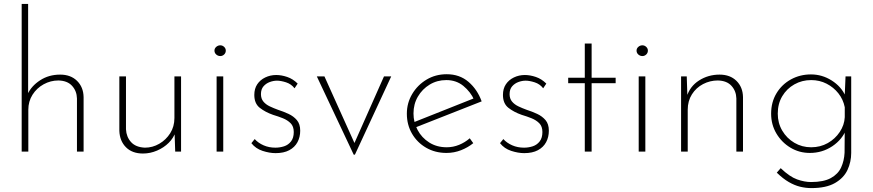

<svg xmlns="http://www.w3.org/2000/svg" viewBox="-20 -776 4470 983"><path d="M91 0V-756H124V-280L122 -295Q141 -336 185.5 -365Q230 -394 288 -394Q342 -394 374.5 -362Q407 -330 408 -279V0H374V-272Q373 -310 349 -336.5Q325 -363 279 -364Q239 -364 203.5 -344.5Q168 -325 146.5 -291Q125 -257 125 -214V0Z M712 10Q657 10 625 -22Q593 -54 591 -106V-385H625V-114Q627 -75 651 -48.5Q675 -22 722 -20Q761 -20 795.5 -40Q830 -60 851.5 -94Q873 -128 873 -172V-385H907V0H877L873 -120L879 -101Q869 -70 844 -45Q819 -20 784 -5Q749 10 712 10Z M1089 -385H1123V0H1089ZM1078 -517Q1078 -528 1087 -536Q1096 -544 1108 -544Q1119 -544 1127.5 -536Q1136 -528 1136 -517Q1136 -505 1127.5 -497Q1119 -489 1108 -489Q1096 -489 1087 -497Q1078 -505 1078 -517Z M1391 8Q1360 8 1324.5 -3.5Q1289 -15 1267 -43L1284 -64Q1302 -44 1329.5 -32Q1357 -20 1390 -20Q1413 -20 1434.5 -27Q1456 -34 1470 -52Q1484 -70 1484 -100Q1484 -129 1468 -145Q1452 -161 1428.5 -170.5Q1405 -180 1378 -188Q1338 -202 1310 -224Q1282 -246 1282 -290Q1282 -322 1297 -344.5Q1312 -367 1338 -379.5Q1364 -392 1394 -392Q1421 -392 1450.5 -382Q1480 -372 1504 -348L1488 -324Q1471 -346 1444.5 -354.5Q1418 -363 1398 -363Q1380 -363 1361 -356Q1342 -349 1329 -334Q1316 -319 1316 -294Q1316 -271 1328.5 -256Q1341 -241 1361 -231.5Q1381 -222 1403 -214Q1431 -205 1457 -193Q1483 -181 1500 -161Q1517 -141 1517 -107Q1517 -74 1503 -48Q1489 -22 1461 -7Q1433 8 1391 8Z M1791 16 1602 -385H1641L1805 -21L1785 -22L1946 -385H1983L1797 16Z M2266 7Q2208 7 2162 -19.5Q2116 -46 2089.5 -91.5Q2063 -137 2063 -194Q2063 -249 2090.5 -295Q2118 -341 2164 -368.5Q2210 -396 2267 -396Q2333 -396 2378.5 -357Q2424 -318 2446 -257L2103 -122L2093 -148L2415 -276L2408 -264Q2389 -306 2352.5 -336Q2316 -366 2265 -366Q2218 -366 2180 -343Q2142 -320 2119.5 -281.5Q2097 -243 2097 -195Q2097 -150 2118 -110.5Q2139 -71 2177.5 -46.5Q2216 -22 2267 -22Q2300 -22 2330.5 -34.5Q2361 -47 2385 -68L2403 -43Q2376 -21 2340.5 -7Q2305 7 2266 7Z M2664 8Q2633 8 2597.5 -3.5Q2562 -15 2540 -43L2557 -64Q2575 -44 2602.5 -32Q2630 -20 2663 -20Q2686 -20 2707.5 -27Q2729 -34 2743 -52Q2757 -70 2757 -100Q2757 -129 2741 -145Q2725 -161 2701.5 -170.5Q2678 -180 2651 -188Q2611 -202 2583 -224Q2555 -246 2555 -290Q2555 -322 2570 -344.5Q2585 -367 2611 -379.5Q2637 -392 2667 -392Q2694 -392 2723.5 -382Q2753 -372 2777 -348L2761 -324Q2744 -346 2717.5 -354.5Q2691 -363 2671 -363Q2653 -363 2634 -356Q2615 -349 2602 -334Q2589 -319 2589 -294Q2589 -271 2601.5 -256Q2614 -241 2634 -231.5Q2654 -222 2676 -214Q2704 -205 2730 -193Q2756 -181 2773 -161Q2790 -141 2790 -107Q2790 -74 2776 -48Q2762 -22 2734 -7Q2706 8 2664 8Z M2974 -553H3009V-378H3132V-350H3009V0H2974V-350H2889V-378H2974Z M3250 -385H3284V0H3250ZM3239 -517Q3239 -528 3248 -536Q3257 -544 3269 -544Q3280 -544 3288.5 -536Q3297 -528 3297 -517Q3297 -505 3288.5 -497Q3280 -489 3269 -489Q3257 -489 3248 -497Q3239 -505 3239 -517Z M3496 -385 3500 -262 3496 -281Q3512 -334 3559 -364Q3606 -394 3664 -394Q3718 -394 3750.5 -362Q3783 -330 3784 -279V0H3750V-272Q3749 -310 3725 -336.5Q3701 -363 3655 -364Q3615 -364 3579.5 -345.5Q3544 -327 3522.5 -293Q3501 -259 3501 -214V0H3467V-385Z M4134 187Q4105 187 4076.5 180Q4048 173 4018.5 156Q3989 139 3957 108L3977 85Q4023 129 4061 142.5Q4099 156 4132 156Q4197 156 4234 135.5Q4271 115 4286.5 81Q4302 47 4304 6L4305 -126L4314 -117Q4293 -62 4241.5 -27.5Q4190 7 4126 7Q4072 7 4027 -20Q3982 -47 3955 -92.5Q3928 -138 3928 -194Q3928 -253 3955.5 -298.5Q3983 -344 4029.5 -369.5Q4076 -395 4132 -395Q4189 -395 4238 -364Q4287 -333 4309 -284L4304 -268L4309 -385H4338V7Q4338 53 4319 94Q4300 135 4255 161Q4210 187 4134 187ZM3962 -194Q3962 -146 3985 -107Q4008 -68 4047 -45Q4086 -22 4133 -22Q4180 -22 4218 -43.5Q4256 -65 4279.5 -100.5Q4303 -136 4305 -176V-227Q4297 -267 4272.5 -298Q4248 -329 4212 -347.5Q4176 -366 4133 -366Q4086 -366 4047 -344Q4008 -322 3985 -283.5Q3962 -245 3962 -194Z"/></svg>

Font: Josefin Sans ExtraLight
Style: Regular
Weight: 250
Designer: Santiago Orozco
Foundry: Typemade
Version: Version 2.000